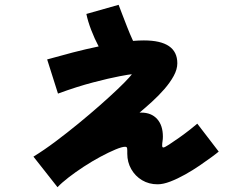

<svg xmlns="http://www.w3.org/2000/svg" viewBox="-20 -706 1040 798"><path d="M219 72 119 -55Q163 -82 211 -118Q259 -154 306 -192.5Q353 -231 395 -268Q437 -305 468.5 -335Q500 -365 516 -383Q525 -393 528 -397H524Q519 -397 476.5 -389Q434 -381 367 -363.5Q300 -346 221 -317L176 -459Q229 -474 283 -488Q337 -502 390 -513Q373 -545 359 -581.5Q345 -618 339 -648L473 -686Q477 -675 486.5 -650.5Q496 -626 508 -595Q520 -564 533 -536Q557 -538 578 -538Q717 -538 717 -443Q717 -418 702 -390.5Q687 -363 663 -335.5Q639 -308 611.5 -283Q584 -258 560 -238H567Q609 -238 633 -211.5Q657 -185 657 -138Q657 -128 655.5 -119Q654 -110 654 -101Q654 -93 659 -93Q664 -93 682.5 -105Q701 -117 725 -134Q749 -151 770 -167.5Q791 -184 800 -192L889 -76Q881 -69 860 -53.5Q839 -38 810.5 -18.5Q782 1 750 19Q718 37 688 48.5Q658 60 635 60Q599 60 570.5 43Q542 26 525.5 -3Q509 -32 509 -67V-80Q509 -91 507 -93.5Q505 -96 500 -96Q487 -96 459.5 -84.5Q432 -73 397.5 -54.5Q363 -36 328.5 -13.5Q294 9 265 31.5Q236 54 219 72Z"/></svg>

Font: Mochiy Pop One
Style: Regular
Weight: 400
Designer: FONTDASU
Foundry: FONTDASU / Google Inc. / Adobe
Version: Version 2.000